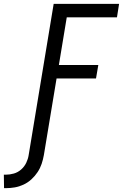

<svg xmlns="http://www.w3.org/2000/svg" viewBox="-118 -755 639 998"><path d="M-97 223 -98 153H-88Q-67 153 -46 147Q-25 141 -8 126Q9 111 18.5 91Q28 71 31 51L161 -735H501L490 -665H229L188 -417H393L381 -347H176L110 51Q106 74 98.5 96.5Q91 119 77.5 139.5Q64 160 45.5 177Q27 194 4.5 204.5Q-18 215 -41 219Q-64 223 -87 223Z"/></svg>

Font: Iosevka SS18
Style: Italic
Weight: 400
Italic angle: -9°
Monospace: yes
Designer: Belleve Invis
Foundry: Belleve Invis
Version: Version 25.1.1; ttfautohint (v1.8.4)